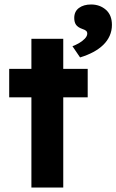

<svg xmlns="http://www.w3.org/2000/svg" viewBox="-20 -836 519 856"><path d="M120 0V-402H21V-529H120V-663H262V-529H371V-402H262V0ZM303 -630Q317 -635 332 -643.5Q347 -652 358 -663.5Q369 -675 369 -686Q369 -694 364 -698.5Q359 -703 347 -707Q327 -714 319 -725.5Q311 -737 311 -756Q311 -785 332 -800.5Q353 -816 386 -816Q425 -816 452 -792.5Q479 -769 479 -725Q479 -699 469 -676.5Q459 -654 440.5 -636Q422 -618 396 -604Q370 -590 337 -580Z"/></svg>

Font: Our Lexend SemiBold
Style: Regular
Weight: 600
Designer: Bonnie Shaver-Troup, Thomas Jockin
Foundry: Lexend
Version: Version 1.007